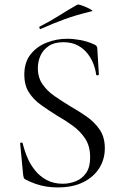

<svg xmlns="http://www.w3.org/2000/svg" viewBox="-20 -805 531 837"><path d="M145 -508Q145 -467 165.5 -437.5Q186 -408 218 -386Q250 -364 286 -342Q323 -321 357.5 -297Q392 -273 414.5 -240Q437 -207 437 -159Q437 -111 413 -72.5Q389 -34 343.5 -11Q298 12 231 12Q207 12 183.5 8.5Q160 5 136.5 -3Q113 -11 90 -23Q85 -26 83.5 -30.5Q82 -35 81 -42L68 -178Q67 -183 72.5 -183.5Q78 -184 79 -180Q86 -150 99 -119Q112 -88 133 -62Q154 -36 184 -20Q214 -4 254 -4Q283 -4 310.5 -15Q338 -26 355.5 -51Q373 -76 373 -119Q373 -168 351.5 -200.5Q330 -233 297 -257Q264 -281 227 -302Q192 -324 159.5 -347Q127 -370 106.5 -401.5Q86 -433 86 -480Q86 -533 113 -567.5Q140 -602 183 -619Q226 -636 272 -636Q300 -636 330 -630.5Q360 -625 389 -612Q397 -609 400.5 -604.5Q404 -600 404 -595L411 -481Q411 -477 406 -476.5Q401 -476 399 -480Q397 -500 388 -524.5Q379 -549 362 -571Q345 -593 319 -607Q293 -621 256 -621Q217 -621 192.5 -604.5Q168 -588 156.5 -562.5Q145 -537 145 -508ZM158 -679Q154 -677 152 -682.5Q150 -688 153 -689Q200 -713 238.5 -737.5Q277 -762 316 -784Q319 -787 331.5 -783Q344 -779 357.5 -773Q371 -767 378.5 -762Q386 -757 380 -756Q313 -740 261 -721Q209 -702 158 -679Z"/></svg>

Font: Cormorant Garamond Light
Style: Regular
Weight: 400
Version: Version 4.001